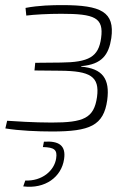

<svg xmlns="http://www.w3.org/2000/svg" viewBox="-20 -508 527 752"><path d="M224 -488C185 -488 132 -487 80 -477L83 -447C113 -451 169 -454 220 -454C351 -454 387 -439 376 -359C366 -285 328 -264 218 -263L118 -262L115 -232L216 -231C333 -230 371 -209 360 -128C348 -45 308 -28 182 -28C113 -28 37 -33 8 -35L1 -5C55 4 128 7 184 7C332 7 386 -16 400 -116C411 -199 382 -240 297 -247L299 -249C379 -256 406 -293 416 -359C430 -461 377 -488 224 -488ZM152 47 148 68C193 69 205 79 200 112C193 161 144 202 79 199L71 222C157 233 221 185 231 115C239 62 211 43 152 47Z"/></svg>

Font: Exo 2 Extra Light
Style: Italic
Weight: 250
Italic angle: -8°
Designer: Natanael Gama
Version: Version 1.001;PS 001.001;hotconv 1.0.88;makeotf.lib2.5.64775